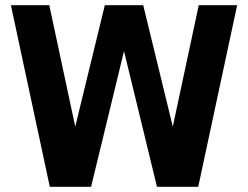

<svg xmlns="http://www.w3.org/2000/svg" viewBox="-20 -720 956 740"><path d="M22 -700H170L270 -232L384 -700H532L646 -232L746 -700H894L744 0H585L458 -523L331 0H172Z"/></svg>

Font: Haskoy ExtraBold
Style: Regular
Weight: 800
Designer: Ertekin Erdin
Foundry: Ertekin Erdin
Version: Version 2.000; ttfautohint (v1.8.4.7-5d5b)